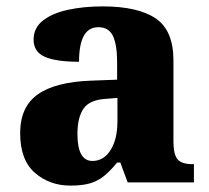

<svg xmlns="http://www.w3.org/2000/svg" viewBox="-20 -570 654 600"><path d="M200 10Q135 10 89 -30Q43 -70 43 -154Q43 -236 98 -275Q153 -314 265 -318L346 -321V-375Q346 -430 333 -457.5Q320 -485 287 -485Q227 -485 227 -377Q155 -377 120 -392.5Q85 -408 85 -446Q85 -483 114.5 -506Q144 -529 193 -539.5Q242 -550 301 -550Q411 -550 466.5 -512.5Q522 -475 522 -381V-128Q522 -87 535 -72Q548 -57 582 -57H586V0H379L356 -62H346Q324 -35 304.5 -19.5Q285 -4 261 3Q237 10 200 10ZM269 -67Q304 -67 325.5 -101Q347 -135 347 -191V-264L310 -261Q260 -258 241 -230.5Q222 -203 222 -151Q222 -67 269 -67Z"/></svg>

Font: Noto Serif Sinhala ExtraBold
Style: Regular
Weight: 800
Designer: Jelle Bosma - Monotype Design Team
Foundry: Monotype Imaging Inc.
Version: Version 2.007; ttfautohint (v1.8.4.7-5d5b)